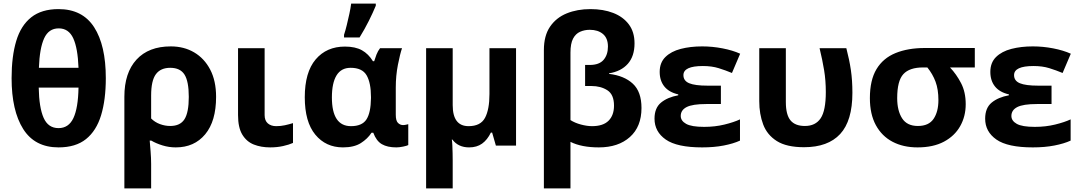

<svg xmlns="http://www.w3.org/2000/svg" viewBox="-20 -816 6058 1076"><path d="M573 -378Q573 -257 546.5 -170Q520 -83 462 -36.5Q404 10 308 10Q175 10 110 -93Q45 -196 45 -378Q45 -500 71 -586.5Q97 -673 155 -719Q213 -765 308 -765Q442 -765 507.5 -663.5Q573 -562 573 -378ZM309 -657Q253 -657 227.5 -601.5Q202 -546 198 -436H420Q416 -546 390.5 -601.5Q365 -657 309 -657ZM308 -98Q365 -98 391.5 -154.5Q418 -211 420 -325H197Q199 -213 224.5 -155.5Q250 -98 308 -98Z M1191 -273Q1191 -137 1130 -63.5Q1069 10 965 10Q927 10 891 -1Q855 -12 828 -28H819Q821 -5 824 33Q827 71 827 103V240H677V-274Q677 -408 745 -482Q813 -556 937 -556Q1011 -556 1068 -522.5Q1125 -489 1158 -426Q1191 -363 1191 -273ZM934 -436Q880 -436 853.5 -400Q827 -364 827 -281V-152Q848 -131 876.5 -120.5Q905 -110 934 -110Q990 -110 1014 -148Q1038 -186 1038 -273Q1038 -360 1014 -398Q990 -436 934 -436Z M1463 -546V-171Q1463 -140 1481 -124.5Q1499 -109 1528 -109Q1553 -109 1576 -114Q1599 -119 1622 -126V-15Q1600 -5 1566.5 2.5Q1533 10 1494 10Q1443 10 1402.5 -6Q1362 -22 1338 -61.5Q1314 -101 1314 -171V-546Z M1902 10Q1806 10 1747 -61.5Q1688 -133 1688 -271Q1688 -411 1749 -483Q1810 -555 1913 -555Q1971 -555 2008 -534.5Q2045 -514 2070 -473H2077Q2082 -490 2090 -510.5Q2098 -531 2110 -546H2233Q2222 -514 2210 -453Q2198 -392 2198 -325V-173Q2198 -139 2210.5 -127Q2223 -115 2239 -115Q2246 -115 2255 -117Q2264 -119 2268 -120V-3Q2261 1 2239.5 5.5Q2218 10 2201 10Q2151 10 2120 -8Q2089 -26 2072 -72H2062Q2040 -38 2002 -14Q1964 10 1902 10ZM1947 -109Q2009 -109 2033.5 -146.5Q2058 -184 2059 -266V-272Q2059 -352 2034.5 -394Q2010 -436 1945 -436Q1892 -436 1866 -393.5Q1840 -351 1840 -270Q1840 -109 1947 -109ZM1908 -606V-621Q1916 -645 1923.5 -676Q1931 -707 1938 -739Q1945 -771 1948 -796H2086V-784Q2070 -745 2047 -699Q2024 -653 1995 -606Z M2872 -546V0H2759L2738 -73H2731Q2711 -32 2681.5 -11Q2652 10 2609 10Q2548 10 2515 -34H2512Q2514 -24 2515 -2.5Q2516 19 2516.5 42.5Q2517 66 2517 84V240H2368V-546H2517V-227Q2517 -109 2606 -109Q2673 -109 2698 -155.5Q2723 -202 2723 -289V-546Z M3289 -765Q3361 -765 3416.5 -743.5Q3472 -722 3504 -679.5Q3536 -637 3536 -573Q3536 -501 3498.5 -458.5Q3461 -416 3393 -405V-402Q3478 -392 3526.5 -347Q3575 -302 3575 -211Q3575 -106 3510 -48Q3445 10 3336 10Q3239 10 3177 -21V240H3028V-535Q3028 -616 3062.5 -666.5Q3097 -717 3156 -741Q3215 -765 3289 -765ZM3285 -649Q3256 -649 3231 -638Q3206 -627 3191.5 -599.5Q3177 -572 3177 -521V-143Q3202 -127 3236 -118Q3270 -109 3298 -109Q3360 -109 3390.5 -139.5Q3421 -170 3421 -224Q3421 -286 3384 -310Q3347 -334 3294 -334H3259V-452H3285Q3338 -452 3362.5 -480.5Q3387 -509 3387 -555Q3387 -602 3359 -625.5Q3331 -649 3285 -649Z M4020 -336V-233H3938Q3861 -233 3828 -216Q3795 -199 3795 -166Q3795 -139 3825 -122Q3855 -105 3926 -105Q3987 -105 4040 -118Q4093 -131 4127 -147V-28Q4090 -11 4036 -0.5Q3982 10 3915 10Q3774 10 3711 -34Q3648 -78 3648 -151Q3648 -211 3684.5 -241Q3721 -271 3781 -282V-287Q3729 -299 3703 -331.5Q3677 -364 3677 -413Q3677 -465 3709 -496.5Q3741 -528 3795 -542Q3849 -556 3915 -556Q3972 -556 4029 -545Q4086 -534 4128 -515L4082 -407Q4046 -422 4007.5 -434Q3969 -446 3919 -446Q3810 -446 3810 -395Q3810 -363 3842.5 -349.5Q3875 -336 3945 -336Z M4486 9Q4388 9 4333.5 -25.5Q4279 -60 4257 -118.5Q4235 -177 4235 -249V-546H4384V-244Q4384 -173 4410 -141.5Q4436 -110 4491 -110Q4550 -110 4579 -153Q4608 -196 4608 -300Q4608 -365 4598.5 -422.5Q4589 -480 4573 -546H4723Q4740 -481 4748.5 -423.5Q4757 -366 4757 -296Q4757 -139 4688.5 -65Q4620 9 4486 9Z M5392 -232Q5392 -164 5361 -109Q5330 -54 5270 -22Q5210 10 5122 10Q5042 10 4982 -21.5Q4922 -53 4888.5 -114.5Q4855 -176 4855 -266Q4855 -367 4892 -428.5Q4929 -490 4998.5 -518.5Q5068 -547 5163 -547H5443V-438H5304Q5340 -400 5366 -350Q5392 -300 5392 -232ZM5008 -266Q5008 -196 5035.5 -153Q5063 -110 5124 -110Q5185 -110 5212 -150Q5239 -190 5239 -255Q5239 -315 5223 -358Q5207 -401 5177 -438H5153Q5077 -438 5042.5 -400.5Q5008 -363 5008 -266Z M5873 -336V-233H5791Q5714 -233 5681 -216Q5648 -199 5648 -166Q5648 -139 5678 -122Q5708 -105 5779 -105Q5840 -105 5893 -118Q5946 -131 5980 -147V-28Q5943 -11 5889 -0.5Q5835 10 5768 10Q5627 10 5564 -34Q5501 -78 5501 -151Q5501 -211 5537.5 -241Q5574 -271 5634 -282V-287Q5582 -299 5556 -331.5Q5530 -364 5530 -413Q5530 -465 5562 -496.5Q5594 -528 5648 -542Q5702 -556 5768 -556Q5825 -556 5882 -545Q5939 -534 5981 -515L5935 -407Q5899 -422 5860.5 -434Q5822 -446 5772 -446Q5663 -446 5663 -395Q5663 -363 5695.5 -349.5Q5728 -336 5798 -336Z"/></svg>

Font: Noto IKEA Latin
Style: Bold
Weight: 700
Designer: Monotype Design Team
Foundry: Monotype Imaging Inc.
Version: Version 1.0